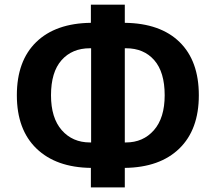

<svg xmlns="http://www.w3.org/2000/svg" viewBox="-20 -771 919 818"><path d="M367.2 27.3V-55.7Q218.8 -57.6 135.3 -138.2Q51.8 -218.8 51.8 -365.2Q51.8 -511.7 134.3 -591.8Q216.8 -671.9 367.2 -673.8V-751H511.7V-673.8Q663.1 -671.9 745.1 -591.8Q827.1 -511.7 827.1 -365.2Q827.1 -218.8 744.1 -138.2Q661.1 -57.6 511.7 -55.7V27.3ZM197.3 -365.2Q197.3 -268.6 243.2 -216.3Q289.1 -164.1 363.3 -164.1H368.2V-565.4H363.3Q287.1 -565.4 242.2 -514.6Q197.3 -463.9 197.3 -365.2ZM511.7 -164.1H516.6Q589.8 -164.1 635.7 -216.3Q681.6 -268.6 681.6 -365.2Q681.6 -463.9 637.2 -514.6Q592.8 -565.4 516.6 -565.4H511.7Z"/></svg>

Font: Min Sans Bold
Style: Regular
Weight: 700
Designer: Jinseong-Kim, NotoSansCJK, Nunito
Foundry: Jinseong-Kim
Version: Version 1.400;Glyphs 3.1.2 (3151)